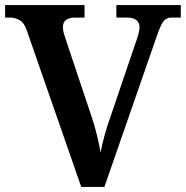

<svg xmlns="http://www.w3.org/2000/svg" viewBox="-20 -734 730 754"><path d="M85 -615Q75 -645 57 -655Q39 -665 20 -665H0V-714H312V-665H273Q254 -665 240.5 -656.5Q227 -648 227 -627Q227 -617 230 -606Q233 -595 236 -586L341 -272Q351 -243 360.5 -204Q370 -165 375 -135Q380 -163 390 -200Q400 -237 412 -270L517 -579Q521 -590 524.5 -604Q528 -618 528 -626Q528 -646 515 -655.5Q502 -665 479 -665H437V-714H690V-665H652Q634 -665 622.5 -651Q611 -637 595 -590L390 0H299Z"/></svg>

Font: Noto Naskh Arabic SemiBold
Style: Regular
Weight: 600
Designer: Monotype Design Team, David Williams, Mohamad Dakak and Nizar Qandah
Foundry: Monotype Imaging Inc.
Version: Version 2.016